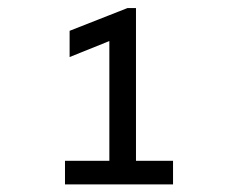

<svg xmlns="http://www.w3.org/2000/svg" viewBox="-20 -911 602 486"><path d="M144.5 -444.3V-503.9H256.8V-807.1L156.2 -766.6V-833L302.7 -890.6H324.2V-503.9H418V-444.3Z"/></svg>

Font: Reddit Mono
Style: Regular
Weight: 400
Monospace: yes
Designer: Stephen Hutchings
Foundry: Reddit
Version: Version 1.014; ttfautohint (v1.8.4.7-5d5b)